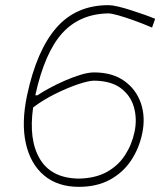

<svg xmlns="http://www.w3.org/2000/svg" viewBox="-20 -716 639 745"><path d="M286 9Q203.5 9 150.8 -35.5Q98 -80 80.2 -159.8Q62.5 -239.5 85 -346Q122 -520 198.5 -608Q275 -696 401 -696Q415 -696 438.5 -690.5Q462 -685 489 -676.2Q516 -667.5 540.8 -658.8Q565.5 -650 582 -643L570 -609Q534 -624.5 499 -637Q464 -649.5 437.8 -656.8Q411.5 -664 401 -664Q290 -662.5 221.8 -587.5Q153.5 -512.5 117 -346.5L125 -346Q144 -359 172.2 -374.2Q200.5 -389.5 232 -403.2Q263.5 -417 293.2 -426Q323 -435 345 -435Q416 -435 462.2 -402Q508.5 -369 526.8 -315.2Q545 -261.5 532 -199Q520 -140.5 488.5 -93.2Q457 -46 406.2 -18.5Q355.5 9 286 9ZM344 -403Q322.5 -402.5 281.2 -388.5Q240 -374.5 193.2 -351.2Q146.5 -328 108.5 -299Q90.5 -172.5 135.2 -98.5Q180 -24.5 285 -23Q349.5 -24 394 -48.5Q438.5 -73 465 -113.8Q491.5 -154.5 502 -204Q512.5 -253.5 500 -299Q487.5 -344.5 449.2 -373.5Q411 -402.5 344 -403Z"/></svg>

Font: Commissioner Loud Thin
Style: Italic
Weight: 100
Italic angle: -12°
Designer: Kostas Bartsokas
Foundry: Kostas Bartsokas
Version: Version 1.000; ttfautohint (v1.8.3)